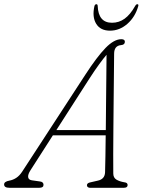

<svg xmlns="http://www.w3.org/2000/svg" viewBox="-48 -891 678 911"><path d="M96.5 -83Q84 -63.5 85.5 -50.8Q87 -38 103 -35.5L141.5 -30Q158.5 -28 158.5 -14Q158.5 0 138.5 0H-3.5Q-28.5 0 -28.5 -16Q-28.5 -29.5 -3.5 -34Q13.5 -37 29 -47Q44.5 -57 57.5 -77L356.5 -536Q412 -621.5 452.5 -663.2Q493 -705 527.5 -705Q544.5 -705 544.5 -693Q544.5 -678.5 526.5 -677Q493.5 -674 493.5 -636Q493 -594 492.5 -535.5Q492 -477 491.2 -411.5Q490.5 -346 490 -281.2Q489.5 -216.5 489.2 -161Q489 -105.5 489.5 -68Q489.5 -48 504 -39Q518.5 -30 542.5 -26Q557.5 -24.5 557.5 -13Q557.5 0 539.5 0H378.5Q373.5 0 369 -3Q364.5 -6 364.5 -12Q364.5 -21.5 377.5 -25L416.5 -34Q449 -41 450.5 -73Q451.5 -104 452.2 -149.8Q453 -195.5 453.5 -249H203ZM375.5 -517 219.5 -274H454Q454.5 -336 455.2 -401Q456 -466 456.5 -525.8Q457 -585.5 457.5 -631Q444 -615.5 422.8 -586.5Q401.5 -557.5 375.5 -517ZM483.5 -783Q516.5 -783 543.2 -802.2Q570 -821.5 593.5 -863Q598 -871 603.5 -871Q610.5 -871 608 -862Q593.5 -810.5 556.5 -778Q519.5 -745.5 474 -745.5Q428.5 -745.5 408.5 -778Q388.5 -810.5 400 -862Q402.5 -871 409.5 -871Q415 -871 415.5 -863Q418.5 -783 483.5 -783Z"/></svg>

Font: Fraunces 9pt SuperSoft Thin
Style: Italic
Weight: 100
Italic angle: -16°
Version: Version 1.000;[0bf87f6ff]